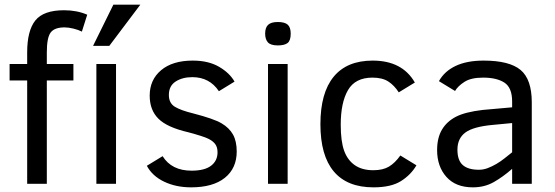

<svg xmlns="http://www.w3.org/2000/svg" viewBox="-20 -786 2373 821"><path d="M330.1 -650.9Q315.9 -658.2 294.4 -663.6Q272.9 -668.9 255.9 -668.9Q213.4 -668.9 196.8 -647.2Q180.2 -625.5 180.2 -562V-512.2H293.9V-441.9H180.2V0H96.2V-441.9H21V-512.2H96.2V-562Q96.2 -654.8 131.1 -698.5Q166 -742.2 253.9 -742.2Q309.1 -742.2 353 -723.1Z M447.3 -589.8H377.9L464.8 -766.1H580.1ZM392.1 0V-512.2H476.1V0Z M992.2 -138.2Q992.2 -66.4 941.4 -25.6Q890.6 15.1 796.9 15.1Q732.9 15.1 682.1 -9Q631.3 -33.2 607.9 -77.1L675.3 -118.2Q713.9 -56.2 799.3 -56.2Q855 -56.2 882.6 -77.4Q910.2 -98.6 910.2 -134.8Q910.2 -156.2 900.4 -169.7Q890.6 -183.1 870.1 -193.1Q849.6 -203.1 786.1 -220.2Q694.8 -241.2 657.5 -278.3Q620.1 -315.4 620.1 -377Q620.1 -444.8 668.9 -485.8Q717.8 -526.9 804.2 -526.9Q871.1 -526.9 916.5 -500.5Q961.9 -474.1 982.9 -437L916 -396Q876 -456.1 802.2 -456.1Q760.3 -456.1 731.2 -437.5Q702.1 -418.9 702.1 -379.9Q702.1 -345.2 727.5 -329.6Q752.9 -314 807.1 -300.8Q894 -278.3 927.2 -258.8Q960.4 -239.3 976.3 -210.7Q992.2 -182.1 992.2 -138.2Z M1223.1 -642.1Q1223.1 -612.8 1210 -602.3Q1196.8 -591.8 1168 -591.8Q1137.2 -591.8 1125.5 -605Q1113.8 -618.2 1113.8 -642.1Q1113.8 -668 1126.5 -679.9Q1139.2 -691.9 1168 -691.9Q1197.8 -691.9 1210.4 -680.4Q1223.1 -668.9 1223.1 -642.1ZM1126 0V-512.2H1210V0Z M1760.7 -79.1Q1736.8 -38.1 1694.3 -11.5Q1651.9 15.1 1577.1 15.1Q1464.4 15.1 1407.2 -53Q1350.1 -121.1 1350.1 -254.9Q1350.1 -388.7 1406.7 -457.8Q1463.4 -526.9 1573.7 -526.9Q1700.2 -526.9 1753.9 -433.1L1685.1 -391.1Q1666 -420.9 1640.4 -437.5Q1614.7 -454.1 1572.8 -454.1Q1499 -454.1 1468 -400.6Q1437 -347.2 1437 -252.9Q1437 -181.2 1451.7 -141.1Q1466.3 -101.1 1497.3 -79.6Q1528.3 -58.1 1576.2 -58.1Q1617.2 -58.1 1643.1 -73.5Q1668.9 -88.9 1691.9 -121.1Z M2169.9 0V-64Q2130.9 -29.8 2091.3 -7.3Q2051.8 15.1 2002 15.1Q1928.7 15.1 1888.9 -29.5Q1849.1 -74.2 1849.1 -144Q1849.1 -196.8 1869.9 -231.7Q1890.6 -266.6 1929.9 -286.9Q1969.2 -307.1 2043.9 -315.9L2169.9 -327.1V-352.1Q2169.9 -411.1 2137 -432.6Q2104 -454.1 2045.9 -454.1Q1994.1 -454.1 1966.1 -436Q1938 -418 1925.8 -397L1856.9 -439Q1880.4 -481.4 1928.5 -504.2Q1976.6 -526.9 2047.9 -526.9Q2158.2 -526.9 2206.1 -486.8Q2253.9 -446.8 2253.9 -348.1V0ZM2169.9 -259.8 2087.9 -252Q2004.4 -244.6 1970.2 -219.5Q1936 -194.3 1936 -146Q1936 -100.1 1959 -80.1Q1981.9 -60.1 2027.8 -60.1Q2046.9 -60.1 2065.4 -67.1Q2084 -74.2 2102.1 -84.7Q2120.1 -95.2 2137 -108.6Q2153.8 -122.1 2169.9 -134.8Z"/></svg>

Font: ClearSansRegular
Style: Regular
Weight: 400
Foundry: Intel Corporation
Version: Version 1.00